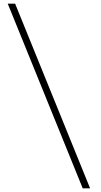

<svg xmlns="http://www.w3.org/2000/svg" viewBox="-20 -770 548 1040"><path d="M468 250 62 -750H22L428 250Z"/></svg>

Font: Mazius Display
Style: Regular
Weight: 400
Designer: Alberto Casagrande & Collletttivo
Foundry: Collletttivo
Version: Version 2.000;Glyphs 3.2 (3217)